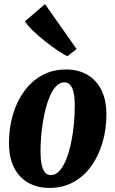

<svg xmlns="http://www.w3.org/2000/svg" viewBox="-20 -907 565 941"><path d="M304 -566.5Q362 -566.5 406.5 -541.5Q451 -516.5 476.2 -467.2Q501.5 -418 501.5 -345.5Q501.5 -273.5 482.5 -208.5Q463.5 -143.5 427.5 -93.2Q391.5 -43 339.8 -14.5Q288 14 222 14Q164 14 119.2 -11Q74.5 -36 49.2 -85Q24 -134 24 -207Q24 -279 42.8 -343.8Q61.5 -408.5 97.8 -458.8Q134 -509 185.8 -537.8Q237.5 -566.5 304 -566.5ZM295.5 -503.5Q272 -503.5 253.2 -482.5Q234.5 -461.5 220.8 -426.5Q207 -391.5 197.5 -347.2Q188 -303 183.2 -256Q178.5 -209 178.5 -165Q178.5 -128 183.8 -102Q189 -76 200 -62.5Q211 -49 230 -49Q253.5 -49 272.2 -70.2Q291 -91.5 305 -127Q319 -162.5 328.2 -206.5Q337.5 -250.5 342 -297.8Q346.5 -345 346.5 -388Q346.5 -424.5 341.5 -450Q336.5 -475.5 325.2 -489.5Q314 -503.5 295.5 -503.5ZM310.5 -631.5Q295 -638 265.8 -657.5Q236.5 -677 203.2 -703Q170 -729 142.2 -755.8Q114.5 -782.5 102.5 -802.5L200.5 -887L355.5 -666.5Z"/></svg>

Font: Merriweather 24pt SemiCondensed Black
Style: Italic
Weight: 900
Width: 4
Italic angle: -7.8°
Designer: Eben Sorkin
Foundry: Eben Sorkin
Version: Version 2.101